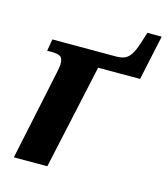

<svg xmlns="http://www.w3.org/2000/svg" viewBox="-102 -750 725 831"><g transform="rotate(15 260.0 -335.0)"><path d="M121 -398Q124 -411 126 -424Q128 -437 128 -441Q128 -468 116 -475.5Q104 -483 75 -483H57L66 -536H352Q375 -536 390.5 -543Q406 -550 417.5 -568Q429 -586 439 -617L456 -670H520L477 -469H289L187 0H37Z"/></g></svg>

Font: Noto Serif
Style: Italic
Weight: 400
Italic angle: -12°
Designer: Monotype Design Team
Foundry: Monotype Imaging Inc.
Version: Version 2.013